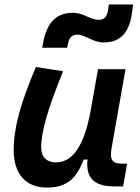

<svg xmlns="http://www.w3.org/2000/svg" viewBox="-20 -826 626 856"><path d="M189 10.3C284.2 10.3 323.2 -36.6 353 -114.7H370.1C361.8 -33.2 399.4 4.9 487.8 4.9H528.8L546.9 -96.2H524.4C480 -96.2 468.3 -113.8 477.5 -166L539.6 -517.6H417L382.8 -325.2V-325.7C355 -181.2 307.1 -102.1 229.5 -102.1C187.5 -102.1 163.6 -126.5 163.6 -168.9C163.6 -239.7 193.4 -341.3 261.2 -508.3L140.1 -527.3C70.3 -364.3 41 -253.4 41 -156.7C41 -50.8 94.7 10.3 189 10.3ZM168 -613.3H279.3L282.7 -630.4C288.6 -659.7 301.3 -671.4 325.7 -671.4C360.4 -671.4 393.1 -636.7 442.9 -636.7C514.2 -636.7 554.7 -678.2 567.4 -761.7L573.7 -806.2H465.3L460.9 -776.9C456.5 -751 443.4 -737.8 421.4 -737.8C380.4 -737.8 353.5 -769 305.2 -769C228 -769 188 -722.7 171.4 -630.9Z"/></svg>

Font: Cascadia Mono PL SemiBold
Style: Italic
Weight: 600
Italic angle: -10°
Monospace: yes
Designer: Aaron Bell
Foundry: Saja Typeworks
Version: Version 2404.023